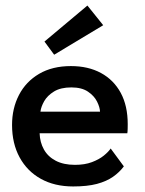

<svg xmlns="http://www.w3.org/2000/svg" viewBox="-20 -661 524 693"><path d="M123 -180Q124 -147.5 138.5 -121.5Q153 -95.5 181.2 -80.8Q209.5 -66 250.5 -66Q286 -66 311.8 -75.8Q337.5 -85.5 354.5 -99.2Q371.5 -113 379.5 -125L427 -60.5Q411.5 -39.5 388 -23Q364.5 -6.5 329.8 2.8Q295 12 244 12Q177 12 127.5 -15.5Q78 -43 50.8 -93Q23.5 -143 23.5 -210Q23.5 -270 48.5 -318.2Q73.5 -366.5 121.2 -394.5Q169 -422.5 236 -422.5Q298.5 -422.5 344.5 -397.5Q390.5 -372.5 415.8 -325.8Q441 -279 441 -213Q441 -209 440.8 -196.5Q440.5 -184 439.5 -180ZM341 -258Q340.5 -274 330.2 -294.5Q320 -315 297.5 -330.2Q275 -345.5 237.5 -345.5Q199 -345.5 175 -330.8Q151 -316 139.5 -295.8Q128 -275.5 126 -258ZM175.5 -463.5 140.5 -511 295.5 -641 352.5 -570Z"/></svg>

Font: League Spartan Medium
Style: Regular
Weight: 500
Foundry: The League of Moveable Type
Version: Version 2.002